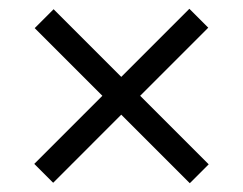

<svg xmlns="http://www.w3.org/2000/svg" viewBox="-20 -523 552 437"><path d="M102 -502 59 -459 213 -305 58 -150 101 -107 256 -262 412 -106 455 -149 299 -305 454 -460 411 -503 256 -348Z"/></svg>

Font: fbb
Style: Regular
Weight: 400
Designer: David J. Perry, Michael Sharpe
Version: Version 1.045